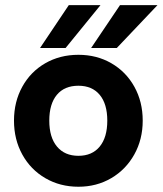

<svg xmlns="http://www.w3.org/2000/svg" viewBox="-20 -717 634 748"><path d="M34.5 -247Q34.5 -320.5 66.8 -379Q99 -437.5 156.2 -470.5Q213.5 -503.5 285.5 -503.5Q357 -503.5 414 -470.5Q471 -437.5 503.5 -379Q536 -320.5 536 -247Q536 -174 503.2 -115.2Q470.5 -56.5 413.5 -23Q356.5 10.5 285.5 10.5Q214 10.5 156.8 -22.8Q99.5 -56 67 -114.8Q34.5 -173.5 34.5 -247ZM285.5 -110Q339 -110 368.5 -146Q398 -182 398 -247Q398 -312 368.5 -347.5Q339 -383 285.5 -383Q231 -383 201.5 -347.5Q172 -312 172 -247Q172 -182 202 -146Q232 -110 285.5 -110ZM447.5 -697H593.5L435 -530H335ZM248 -697H371.5L235.5 -530H136Z"/></svg>

Font: HK Grotesk ExtraBold
Style: Regular
Weight: 800
Designer: Alfredo Marco Pradil
Foundry: Hanken Design Co.
Version: Version 3.001